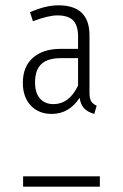

<svg xmlns="http://www.w3.org/2000/svg" viewBox="-20 -704 462 723"><path d="M274 -520V-567Q274 -607 256 -626.5Q238 -646 196 -646Q162 -646 104 -624L93 -658Q152 -684 200 -684Q317 -684 317 -571V-354Q317 -333 323.5 -322.5Q330 -312 344 -306L335 -275Q310 -282 296.5 -296.5Q283 -311 280 -336Q240 -275 175 -275Q125 -275 95.5 -307Q66 -339 66 -392Q66 -453 104 -486.5Q142 -520 208 -520ZM274 -382V-485H209Q160 -485 136 -463Q112 -441 112 -394Q112 -354 130.5 -333Q149 -312 181 -312Q241 -312 274 -382ZM67 -40H356V-1H67Z"/></svg>

Font: Fira Sans Extra Condensed ExtraLight
Style: Regular
Weight: 275
Width: 1
Designer: Carrois Corporate & Edenspiekermann AG
Foundry: Carrois Corporate GbR & Edenspiekermann AG
Version: Version 4.203